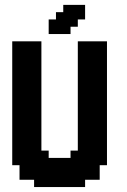

<svg xmlns="http://www.w3.org/2000/svg" viewBox="-20 -755 511 775"><path d="M382.4 -117.6H411.8V-88.2H382.4ZM352.9 -117.6H382.4V-88.2H352.9ZM323.5 -117.6H352.9V-88.2H323.5ZM323.5 -88.2H352.9V-58.8H323.5ZM352.9 -88.2H382.4V-58.8H352.9ZM323.5 -58.8H352.9V-29.4H323.5ZM294.1 -58.8H323.5V-29.4H294.1ZM352.9 -58.8H382.4V-29.4H352.9ZM294.1 -29.4H323.5V0H294.1ZM264.7 -29.4H294.1V0H264.7ZM235.3 -29.4H264.7V0H235.3ZM205.9 -29.4H235.3V0H205.9ZM176.5 -29.4H205.9V0H176.5ZM147.1 -29.4H176.5V0H147.1ZM117.6 -29.4H147.1V0H117.6ZM117.6 -58.8H147.1V-29.4H117.6ZM88.2 -58.8H117.6V-29.4H88.2ZM58.8 -58.8H88.2V-29.4H58.8ZM58.8 -88.2H88.2V-58.8H58.8ZM88.2 -88.2H117.6V-58.8H88.2ZM117.6 -88.2H147.1V-58.8H117.6ZM147.1 -88.2H176.5V-58.8H147.1ZM176.5 -88.2H205.9V-58.8H176.5ZM205.9 -88.2H235.3V-58.8H205.9ZM235.3 -88.2H264.7V-58.8H235.3ZM264.7 -88.2H294.1V-58.8H264.7ZM294.1 -88.2H323.5V-58.8H294.1ZM264.7 -58.8H294.1V-29.4H264.7ZM235.3 -58.8H264.7V-29.4H235.3ZM205.9 -58.8H235.3V-29.4H205.9ZM176.5 -58.8H205.9V-29.4H176.5ZM147.1 -58.8H176.5V-29.4H147.1ZM88.2 -117.6H117.6V-88.2H88.2ZM58.8 -117.6H88.2V-88.2H58.8ZM29.4 -117.6H58.8V-88.2H29.4ZM88.2 -147.1H117.6V-117.6H88.2ZM117.6 -147.1H147.1V-117.6H117.6ZM147.1 -147.1H176.5V-117.6H147.1ZM147.1 -117.6H176.5V-88.2H147.1ZM117.6 -117.6H147.1V-88.2H117.6ZM58.8 -147.1H88.2V-117.6H58.8ZM58.8 -176.5H88.2V-147.1H58.8ZM29.4 -176.5H58.8V-147.1H29.4ZM29.4 -205.9H58.8V-176.5H29.4ZM29.4 -147.1H58.8V-117.6H29.4ZM29.4 -235.3H58.8V-205.9H29.4ZM58.8 -235.3H88.2V-205.9H58.8ZM88.2 -235.3H117.6V-205.9H88.2ZM117.6 -235.3H147.1V-205.9H117.6ZM117.6 -205.9H147.1V-176.5H117.6ZM117.6 -176.5H147.1V-147.1H117.6ZM88.2 -205.9H117.6V-176.5H88.2ZM58.8 -205.9H88.2V-176.5H58.8ZM88.2 -176.5H117.6V-147.1H88.2ZM176.5 -117.6H205.9V-88.2H176.5ZM205.9 -117.6H235.3V-88.2H205.9ZM235.3 -117.6H264.7V-88.2H235.3ZM264.7 -117.6H294.1V-88.2H264.7ZM294.1 -117.6H323.5V-88.2H294.1ZM294.1 -147.1H323.5V-117.6H294.1ZM264.7 -147.1H294.1V-117.6H264.7ZM323.5 -147.1H352.9V-117.6H323.5ZM352.9 -147.1H382.4V-117.6H352.9ZM352.9 -176.5H382.4V-147.1H352.9ZM382.4 -176.5H411.8V-147.1H382.4ZM382.4 -205.9H411.8V-176.5H382.4ZM382.4 -147.1H411.8V-117.6H382.4ZM382.4 -235.3H411.8V-205.9H382.4ZM382.4 -264.7H411.8V-235.3H382.4ZM382.4 -294.1H411.8V-264.7H382.4ZM382.4 -323.5H411.8V-294.1H382.4ZM382.4 -352.9H411.8V-323.5H382.4ZM352.9 -352.9H382.4V-323.5H352.9ZM352.9 -382.4H382.4V-352.9H352.9ZM323.5 -352.9H352.9V-323.5H323.5ZM294.1 -352.9H323.5V-323.5H294.1ZM294.1 -323.5H323.5V-294.1H294.1ZM294.1 -294.1H323.5V-264.7H294.1ZM294.1 -264.7H323.5V-235.3H294.1ZM294.1 -235.3H323.5V-205.9H294.1ZM294.1 -205.9H323.5V-176.5H294.1ZM294.1 -176.5H323.5V-147.1H294.1ZM323.5 -176.5H352.9V-147.1H323.5ZM323.5 -205.9H352.9V-176.5H323.5ZM352.9 -205.9H382.4V-176.5H352.9ZM352.9 -235.3H382.4V-205.9H352.9ZM352.9 -264.7H382.4V-235.3H352.9ZM352.9 -294.1H382.4V-264.7H352.9ZM323.5 -323.5H352.9V-294.1H323.5ZM323.5 -294.1H352.9V-264.7H323.5ZM323.5 -264.7H352.9V-235.3H323.5ZM323.5 -235.3H352.9V-205.9H323.5ZM352.9 -323.5H382.4V-294.1H352.9ZM382.4 -382.4H411.8V-352.9H382.4ZM382.4 -411.8H411.8V-382.4H382.4ZM382.4 -441.2H411.8V-411.8H382.4ZM382.4 -470.6H411.8V-441.2H382.4ZM382.4 -500H411.8V-470.6H382.4ZM352.9 -500H382.4V-470.6H352.9ZM352.9 -529.4H382.4V-500H352.9ZM352.9 -558.8H382.4V-529.4H352.9ZM323.5 -558.8H352.9V-529.4H323.5ZM294.1 -558.8H323.5V-529.4H294.1ZM323.5 -382.4H352.9V-352.9H323.5ZM323.5 -411.8H352.9V-382.4H323.5ZM323.5 -441.2H352.9V-411.8H323.5ZM352.9 -441.2H382.4V-411.8H352.9ZM352.9 -470.6H382.4V-441.2H352.9ZM352.9 -411.8H382.4V-382.4H352.9ZM294.1 -382.4H323.5V-352.9H294.1ZM294.1 -411.8H323.5V-382.4H294.1ZM323.5 -470.6H352.9V-441.2H323.5ZM294.1 -470.6H323.5V-441.2H294.1ZM294.1 -441.2H323.5V-411.8H294.1ZM294.1 -529.4H323.5V-500H294.1ZM323.5 -529.4H352.9V-500H323.5ZM323.5 -500H352.9V-470.6H323.5ZM294.1 -500H323.5V-470.6H294.1ZM294.1 -588.2H323.5V-558.8H294.1ZM117.6 -558.8H147.1V-529.4H117.6ZM117.6 -588.2H147.1V-558.8H117.6ZM88.2 -558.8H117.6V-529.4H88.2ZM58.8 -558.8H88.2V-529.4H58.8ZM58.8 -529.4H88.2V-500H58.8ZM58.8 -500H88.2V-470.6H58.8ZM29.4 -500H58.8V-470.6H29.4ZM29.4 -470.6H58.8V-441.2H29.4ZM58.8 -470.6H88.2V-441.2H58.8ZM88.2 -470.6H117.6V-441.2H88.2ZM117.6 -470.6H147.1V-441.2H117.6ZM117.6 -529.4H147.1V-500H117.6ZM117.6 -500H147.1V-470.6H117.6ZM88.2 -500H117.6V-470.6H88.2ZM88.2 -529.4H117.6V-500H88.2ZM88.2 -441.2H117.6V-411.8H88.2ZM88.2 -411.8H117.6V-382.4H88.2ZM88.2 -382.4H117.6V-352.9H88.2ZM88.2 -352.9H117.6V-323.5H88.2ZM117.6 -352.9H147.1V-323.5H117.6ZM117.6 -323.5H147.1V-294.1H117.6ZM117.6 -382.4H147.1V-352.9H117.6ZM117.6 -411.8H147.1V-382.4H117.6ZM117.6 -441.2H147.1V-411.8H117.6ZM117.6 -294.1H147.1V-264.7H117.6ZM117.6 -264.7H147.1V-235.3H117.6ZM88.2 -264.7H117.6V-235.3H88.2ZM58.8 -264.7H88.2V-235.3H58.8ZM29.4 -294.1H58.8V-264.7H29.4ZM29.4 -264.7H58.8V-235.3H29.4ZM29.4 -323.5H58.8V-294.1H29.4ZM29.4 -352.9H58.8V-323.5H29.4ZM29.4 -382.4H58.8V-352.9H29.4ZM29.4 -411.8H58.8V-382.4H29.4ZM29.4 -441.2H58.8V-411.8H29.4ZM58.8 -411.8H88.2V-382.4H58.8ZM58.8 -382.4H88.2V-352.9H58.8ZM58.8 -352.9H88.2V-323.5H58.8ZM58.8 -323.5H88.2V-294.1H58.8ZM58.8 -294.1H88.2V-264.7H58.8ZM88.2 -294.1H117.6V-264.7H88.2ZM88.2 -323.5H117.6V-294.1H88.2ZM58.8 -441.2H88.2V-411.8H58.8ZM88.2 -588.2H117.6V-558.8H88.2ZM58.8 -588.2H88.2V-558.8H58.8ZM29.4 -588.2H58.8V-558.8H29.4ZM29.4 -558.8H58.8V-529.4H29.4ZM29.4 -529.4H58.8V-500H29.4ZM323.5 -588.2H352.9V-558.8H323.5ZM352.9 -588.2H382.4V-558.8H352.9ZM382.4 -588.2H411.8V-558.8H382.4ZM382.4 -558.8H411.8V-529.4H382.4ZM382.4 -529.4H411.8V-500H382.4ZM323.5 -735.3V-705.9H294.1V-735.3ZM323.5 -705.9V-676.5H294.1V-705.9ZM294.1 -705.9V-676.5H264.7V-705.9ZM294.1 -735.3V-705.9H264.7V-735.3ZM264.7 -705.9V-676.5H235.3V-705.9ZM264.7 -676.5V-647.1H235.3V-676.5ZM294.1 -676.5V-647.1H264.7V-676.5ZM235.3 -676.5V-647.1H205.9V-676.5ZM235.3 -647.1V-617.6H205.9V-647.1ZM264.7 -647.1V-617.6H235.3V-647.1ZM176.5 -647.1H205.9V-617.6H176.5ZM176.5 -676.5H205.9V-647.1H176.5ZM205.9 -705.9H235.3V-676.5H205.9ZM235.3 -735.3H264.7V-705.9H235.3Z"/></svg>

Font: Jersey 20
Style: Regular
Weight: 400
Designer: Sarah Cadigan-Fried
Version: Version 1.000; ttfautohint (v1.8.4.7-5d5b)